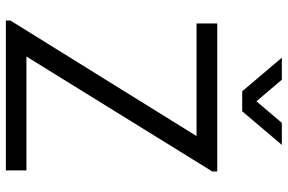

<svg xmlns="http://www.w3.org/2000/svg" viewBox="-183 -797 980 654"><g transform="rotate(90 307.0 -470.0)"><path d="M251.5 -940H176.5L291 -805H359L473.5 -940H398.5L325 -853.5ZM560.5 0V-70H172.5L564 -703V-720H60V-649.5H443.5L50 -15.5V0Z"/></g></svg>

Font: Manrope
Style: Regular
Weight: 400
Designer: Mikhail Sharanda
Foundry: Mikhail Sharanda
Version: Version 4.505